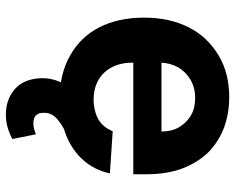

<svg xmlns="http://www.w3.org/2000/svg" viewBox="-92 -501 782 638"><g transform="rotate(90 299.0 -182.0)"><path d="M309.1 10.7Q225.1 10.7 164.6 -23.9Q102.1 -59.1 70.8 -121.1Q38.6 -184.1 38.6 -270Q38.6 -354.5 70.8 -418Q102.1 -480 163.6 -517.1Q222.7 -552.7 302.7 -552.7Q356.4 -552.7 403.8 -535.6Q450.7 -517.6 485.4 -483.9Q519.5 -449.2 539.6 -397.5Q559.1 -346.2 559.1 -275.4V-233.9H98.6V-327.6H417Q417 -361.8 402.8 -385.7Q387.7 -411.1 363.8 -425.3Q339.8 -439.5 305.2 -439.5Q271.5 -439.5 244.6 -423.8Q217.3 -407.2 203.1 -381.8Q189 -356 188 -322.8V-233.9Q188 -192.4 203.1 -163.6Q217.8 -134.3 245.6 -118.2Q273.4 -102.1 311.5 -102.1Q334.5 -102.1 357.4 -109.4Q378.9 -116.2 393.6 -130.9Q408.2 -145.5 416 -165.5L556.2 -156.2Q545.4 -106 512.7 -68.4Q480 -30.8 428.2 -10.3Q375 10.7 309.1 10.7ZM361.3 189.5Q314.5 189.5 282.2 164.6Q250 140.6 242.2 95.7Q236.8 65.4 243.2 37.1Q249 8.3 268.1 -17.1Q286.1 -41 317.9 -55.2L430.2 -14.6Q397 0.5 375.5 19Q354.5 37.1 355 63Q354 80.1 363.3 89.4Q372.1 98.1 389.2 98.1Q401.4 98.1 410.2 95.2L426.3 89.8L441.9 168Q426.8 176.3 408.7 182.1Q385.7 189.5 361.3 189.5Z"/></g></svg>

Font: My Font
Style: Bold
Weight: 500
Designer: Rasmus Andersson
Foundry: rsms
Version: Version 0.001